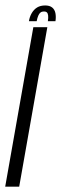

<svg xmlns="http://www.w3.org/2000/svg" viewBox="-46 -700 230 720"><path d="M-26.5 0H26L131.5 -598H79ZM123.5 -679.5Q105.5 -679.5 93.2 -672Q81 -664.5 73 -650.8Q65 -637 62.5 -620.5H91.5Q94 -633 97.5 -641.2Q101 -649.5 106 -653.2Q111 -657 119 -657Q126 -657 129.8 -653.5Q133.5 -650 134.5 -641.8Q135.5 -633.5 133.5 -620.5H162Q164.5 -637 161.8 -650.8Q159 -664.5 149.5 -672Q140 -679.5 123.5 -679.5Z"/></svg>

Font: Anybody ExtraCondensed Light
Style: Italic
Weight: 300
Width: 2
Italic angle: -10°
Version: Version 1.113;gftools[0.9.25]